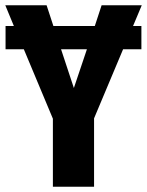

<svg xmlns="http://www.w3.org/2000/svg" viewBox="-30 -713 561 733"><path d="M511.2 -692.9 478 -613.8H509.8V-524.9H439.9L329.1 -261.2V0H171.9V-259.8L61 -524.9H-8.8V-613.8H22.9L-9.8 -692.9H147.9L173.8 -613.8H332L357.9 -692.9ZM252 -377 301.8 -524.9H203.1Z"/></svg>

Font: Fira Sans Compressed
Style: Bold
Weight: 700
Width: 1
Designer: Carrois Corporate & Edenspiekermann AG
Foundry: Carrois Corporate GbR & Edenspiekermann AG
Version: Version 4.203;PS 004.203;hotconv 1.0.88;makeotf.lib2.5.64775